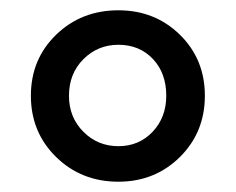

<svg xmlns="http://www.w3.org/2000/svg" viewBox="-20 -803 458 373"><path d="M210 -450Q138 -450 89 -498Q40 -546 40 -617Q40 -688 89 -735.5Q138 -783 210 -783Q281 -783 329.5 -735.5Q378 -688 378 -617Q378 -546 329.5 -498Q281 -450 210 -450ZM303 -617Q303 -661 277 -688.5Q251 -716 210 -716Q170 -716 142 -688Q114 -660 114 -617Q114 -575 142 -547Q170 -519 210 -519Q250 -519 276.5 -547Q303 -575 303 -617Z"/></svg>

Font: Overpass Light
Style: Regular
Weight: 300
Designer: Delve Withrington, Thomas Jockin
Foundry: Delve Fonts
Version: Version 3.000;DELV;Overpass